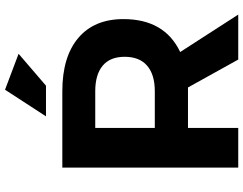

<svg xmlns="http://www.w3.org/2000/svg" viewBox="-122 -846 968 764"><g transform="rotate(-90 362.0 -464.0)"><path d="M77 0V-700H381Q518 -700 593 -636.5Q668 -573 668 -457Q668 -293 537 -231L686 0H507L396 -200H381H235V0ZM235 -332H381Q447 -332 482.5 -362.5Q518 -393 518 -452Q518 -510 482.5 -539.5Q447 -569 381 -569H235ZM281 -765 387 -928 530 -874 403 -765Z"/></g></svg>

Font: Trueno
Style: SBd
Weight: 600
Designer: Julieta Ulanovsky
Foundry: Julieta Ulanovsky
Version: Version 3.001b